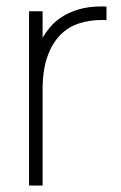

<svg xmlns="http://www.w3.org/2000/svg" viewBox="-20 -575 375 595"><path d="M310 -512.5Q306 -513 302 -513Q298 -513 294 -513Q256.5 -513 223.5 -502Q190.5 -491 165.8 -465.5Q141 -440 126.5 -398.5Q112 -357 112 -296V0H70V-540H112V-458.5Q121 -473.5 135 -490.5Q149 -507.5 170.5 -521.8Q192 -536 222.5 -545.5Q253 -555 294 -555Q298 -555 302 -555Q306 -555 310 -554.5Z"/></svg>

Font: Vela Sans ExtLt
Style: Regular
Weight: 200
Designer: Principal design: Mikhail Sharanda - project Manrope.
Design modification: Ravid Balaliev
Foundry: Mikhail Sharanda
Version: Version 1.001